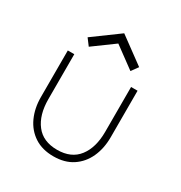

<svg xmlns="http://www.w3.org/2000/svg" viewBox="-147 -701 774 820"><g transform="rotate(30 240.5 -291.0)"><path d="M90.5 -189.5Q90.5 -111.5 125.8 -65.8Q161 -20 230.5 -20Q300 -20 335.2 -65.8Q370.5 -111.5 370.5 -189.5V-410.5H402.5V-181Q402.5 -126 382.5 -82.2Q362.5 -38.5 324.2 -13.2Q286 12 230.5 12Q175.5 12 137 -13.2Q98.5 -38.5 78.5 -82.2Q58.5 -126 58.5 -181V-410.5H90.5ZM128 -469 103.5 -501.5 230.5 -594.5 358 -501 334 -468 230.5 -544Z"/></g></svg>

Font: League Spartan Extralight
Style: Regular
Weight: 200
Foundry: The League of Moveable Type
Version: Version 2.300; ttfautohint (v1.8.3)